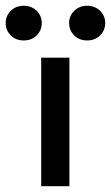

<svg xmlns="http://www.w3.org/2000/svg" viewBox="-47 -645 385 665"><path d="M35.2 -625C16.9 -625 2 -619.1 -9.8 -607.4C-21.5 -595.7 -27.3 -581.7 -27.3 -565.4C-27.3 -548.5 -21.5 -534.2 -9.8 -522.5C2 -510.7 16.9 -504.9 35.2 -504.9C53.4 -504.9 68.4 -510.7 80.1 -522.5C91.8 -534.2 97.7 -548.5 97.7 -565.4C97.7 -581.7 91.8 -595.7 80.1 -607.4C68.4 -619.1 53.4 -625 35.2 -625ZM254.9 -625C236.7 -625 221.7 -619.1 210 -607.4C198.2 -595.7 192.4 -581.7 192.4 -565.4C192.4 -548.5 198.2 -534.2 210 -522.5C221.7 -510.7 236.7 -504.9 254.9 -504.9C273.1 -504.9 288.1 -510.7 299.8 -522.5C311.5 -534.2 317.4 -548.5 317.4 -565.4C317.4 -581.7 311.5 -595.7 299.8 -607.4C288.1 -619.1 273.1 -625 254.9 -625ZM95.7 -445.3V-354.5V-184.6V-86.9V0H193.4V-166V-334V-403.3V-445.3Z"/></svg>

Font: Helmet
Style: Regular
Weight: 400
Designer: Carl Enlund
Version: 1.0